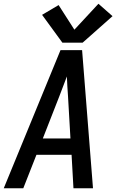

<svg xmlns="http://www.w3.org/2000/svg" viewBox="-26 -1002 622 1022"><path d="M-6 0H98L168 -178H355L365 0H469L411 -735H296ZM202 -265 290 -490Q300 -516 310 -542.5Q320 -569 330 -595Q331 -569 332.5 -542.5Q334 -516 336 -490L349 -265ZM306 -775H414L573 -916L498 -982L370 -844L286 -975L198 -923Z"/></svg>

Font: Iosevka Sparkle Medium Oblique
Style: Regular
Weight: 500
Italic angle: -9°
Designer: Belleve Invis
Foundry: Belleve Invis
Version: Version 4.5.0; ttfautohint (v1.8.3)